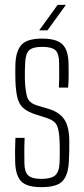

<svg xmlns="http://www.w3.org/2000/svg" viewBox="-20 -765 346 791"><path d="M150.5 6Q90 6 67 -18.2Q44 -42.5 42.5 -98Q42 -122 42 -143.8Q42 -165.5 43.5 -197H81.5Q80 -167 80.2 -140.8Q80.5 -114.5 80.5 -95Q80.5 -57 96 -42.5Q111.5 -28 150.5 -28Q190.5 -28 207.2 -42.5Q224 -57 225.5 -95Q226 -111 226.2 -126Q226.5 -141 226.2 -155Q226 -169 225.5 -182Q224 -228 214.5 -248.2Q205 -268.5 172.5 -279L128.5 -293Q94 -304 76.2 -319.8Q58.5 -335.5 51.8 -362.2Q45 -389 43.5 -433Q43 -456.5 43 -470.8Q43 -485 43.5 -502Q46 -557.5 69.8 -581.8Q93.5 -606 153.5 -606Q213 -606 237.5 -582Q262 -558 262.5 -500Q262.5 -489 262.8 -459Q263 -429 260.5 -404H222.5Q223.5 -423 223.8 -441.5Q224 -460 223.8 -476.2Q223.5 -492.5 223.5 -505Q223.5 -543.5 208.5 -557.8Q193.5 -572 153.5 -572Q115.5 -572 100.2 -558Q85 -544 83.5 -504Q83 -490.5 82.5 -471.8Q82 -453 82.5 -438Q84 -394.5 91.2 -367.5Q98.5 -340.5 134.5 -330L178.5 -317Q224.5 -303.5 245 -273Q265.5 -242.5 265.5 -181Q265.5 -156.5 265.2 -139.5Q265 -122.5 263.5 -97Q260.5 -42.5 237 -18.2Q213.5 6 150.5 6ZM141.5 -640 217.5 -745H251.5L175.5 -640Z"/></svg>

Font: Big Shoulders Text SC Thin
Style: Regular
Weight: 100
Designer: Patric King
Foundry: XO Type Co
Version: Version 2.002